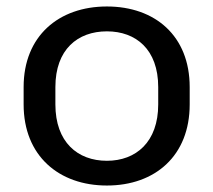

<svg xmlns="http://www.w3.org/2000/svg" viewBox="-20 -569 663 599"><path d="M313.5 9.8C463.9 9.8 571.8 -83 571.8 -243.2V-297.4C571.8 -457 463.9 -548.8 313.5 -548.8C163.6 -548.8 53.7 -457 53.7 -297.4V-243.2C53.7 -83 163.6 9.8 313.5 9.8ZM313.5 -67.4C222.2 -67.4 152.8 -125.5 152.8 -243.2V-297.4C152.8 -414.6 222.2 -471.2 313.5 -471.2C404.3 -471.2 473.6 -414.6 473.6 -297.4V-243.2C473.6 -126 404.3 -67.4 313.5 -67.4Z"/></svg>

Font: Winston
Style: Regular
Weight: 400
Designer: Vernon Adams, Kim Jin-seong, David Berlow, Cristiano Sobral
Foundry: The Winston Project Authors
Version: Version 3.004